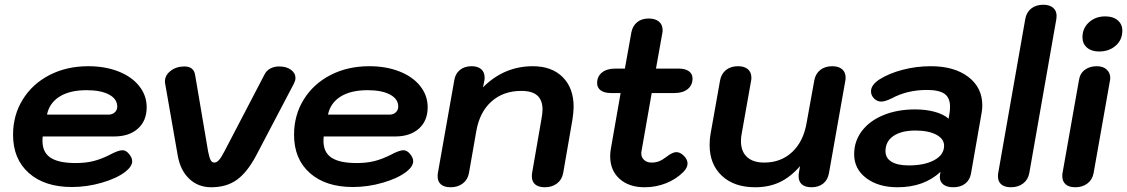

<svg xmlns="http://www.w3.org/2000/svg" viewBox="-20 -779 4749 809"><path d="M35 -211Q35 -294 76 -360Q117 -426 189 -463Q261 -500 352 -500Q423 -500 479 -478Q535 -456 566.5 -416.5Q598 -377 598 -327Q598 -270 561 -237Q524 -204 461 -204H160Q159 -197 159 -185Q159 -137 193 -114.5Q227 -92 299 -92Q340 -92 372.5 -100Q405 -108 441 -126Q478 -146 496 -146Q511 -146 524 -130Q537 -114 537 -100Q537 -78 508 -55Q471 -27 408.5 -9Q346 9 283 9Q168 9 101.5 -50Q35 -109 35 -211ZM437 -296Q453 -296 463.5 -305.5Q474 -315 474 -330Q474 -362 439.5 -380.5Q405 -399 345 -399Q274 -399 231 -372Q188 -345 178 -296Z M729 -123 676 -426Q675 -429 675 -436Q675 -462 699 -480.5Q723 -499 757 -499Q796 -499 802 -464L857 -140Q862 -115 867.5 -104.5Q873 -94 883 -94Q893 -94 902.5 -104.5Q912 -115 925 -140L1094 -464Q1102 -481 1118.5 -490Q1135 -499 1156 -499Q1187 -499 1206 -485Q1225 -471 1225 -450Q1225 -440 1218 -426L1059 -123Q1021 -52 977.5 -21Q934 10 870 10Q815 10 777.5 -25.5Q740 -61 729 -123Z M1219 -211Q1219 -294 1260 -360Q1301 -426 1373 -463Q1445 -500 1536 -500Q1607 -500 1663 -478Q1719 -456 1750.5 -416.5Q1782 -377 1782 -327Q1782 -270 1745 -237Q1708 -204 1645 -204H1344Q1343 -197 1343 -185Q1343 -137 1377 -114.5Q1411 -92 1483 -92Q1524 -92 1556.5 -100Q1589 -108 1625 -126Q1662 -146 1680 -146Q1695 -146 1708 -130Q1721 -114 1721 -100Q1721 -78 1692 -55Q1655 -27 1592.5 -9Q1530 9 1467 9Q1352 9 1285.5 -50Q1219 -109 1219 -211ZM1621 -296Q1637 -296 1647.5 -305.5Q1658 -315 1658 -330Q1658 -362 1623.5 -380.5Q1589 -399 1529 -399Q1458 -399 1415 -372Q1372 -345 1362 -296Z M1824 -36Q1824 -45 1825 -50L1894 -440Q1898 -468 1917.5 -484Q1937 -500 1967 -500Q1993 -500 2007.5 -487.5Q2022 -475 2022 -452Q2022 -444 2021 -440L2015 -411Q2104 -500 2225 -500Q2305 -500 2351 -454Q2397 -408 2397 -329Q2397 -307 2392 -275L2353 -50Q2348 -22 2327 -6Q2306 10 2276 10Q2249 10 2235 -2Q2221 -14 2221 -36Q2221 -45 2222 -50L2261 -275Q2266 -302 2266 -317Q2266 -357 2244 -376.5Q2222 -396 2177 -396Q2101 -396 2051 -351.5Q2001 -307 1987 -227L1956 -50Q1951 -22 1930 -6Q1909 10 1879 10Q1852 10 1838 -2Q1824 -14 1824 -36Z M2683 -142Q2682 -139 2682 -133Q2682 -116 2694 -105Q2706 -94 2725 -94Q2743 -94 2757 -99.5Q2771 -105 2788 -118Q2813 -138 2830 -138Q2846 -138 2861.5 -122.5Q2877 -107 2877 -90Q2877 -73 2860 -55Q2829 -24 2786.5 -7Q2744 10 2696 10Q2630 10 2590.5 -25.5Q2551 -61 2551 -121Q2551 -137 2554 -153L2595 -387H2554Q2527 -387 2511.5 -398Q2496 -409 2496 -429Q2496 -457 2516.5 -473.5Q2537 -490 2572 -490H2613L2640 -641Q2645 -669 2664 -685Q2683 -701 2713 -701Q2741 -701 2756.5 -688Q2772 -675 2772 -652Q2772 -645 2771 -641L2744 -490H2840Q2867 -490 2882.5 -479Q2898 -468 2898 -448Q2898 -420 2877.5 -403.5Q2857 -387 2822 -387H2726Z M2970 -168Q2970 -194 2974 -215L3014 -440Q3019 -468 3039 -484Q3059 -500 3090 -500Q3116 -500 3131 -487.5Q3146 -475 3146 -452Q3146 -444 3145 -440L3105 -215Q3102 -200 3102 -185Q3102 -141 3127.5 -117.5Q3153 -94 3200 -94Q3271 -94 3318.5 -139Q3366 -184 3379 -263L3411 -440Q3416 -468 3436 -484Q3456 -500 3487 -500Q3513 -500 3528 -487.5Q3543 -475 3543 -452Q3543 -444 3542 -440L3473 -50Q3468 -21 3448.5 -5.5Q3429 10 3399 10Q3373 10 3359 -2Q3345 -14 3345 -36Q3345 -45 3346 -50L3351 -79Q3311 -33 3265.5 -11.5Q3220 10 3162 10Q3073 10 3021.5 -38.5Q2970 -87 2970 -168Z M3579 -129Q3579 -184 3611.5 -227Q3644 -270 3702.5 -294Q3761 -318 3836 -318Q3881 -318 3918 -308Q3955 -298 3977 -279L3981 -303Q3983 -313 3983 -330Q3983 -367 3960 -383.5Q3937 -400 3886 -400Q3803 -400 3738 -365Q3710 -351 3693 -351Q3676 -351 3663 -364Q3650 -377 3650 -394Q3650 -421 3685 -444Q3726 -470 3783.5 -485Q3841 -500 3902 -500Q4001 -500 4060 -455Q4119 -410 4119 -335Q4119 -320 4116 -303L4071 -46Q4066 -20 4046.5 -5Q4027 10 3996 10Q3970 10 3955 -1.5Q3940 -13 3940 -33Q3940 -40 3941 -44L3943 -55Q3873 10 3762 10Q3681 10 3630 -28.5Q3579 -67 3579 -129ZM3958 -165Q3958 -194 3925 -211.5Q3892 -229 3837 -229Q3778 -229 3744.5 -206Q3711 -183 3711 -142Q3711 -113 3736.5 -97.5Q3762 -82 3809 -82Q3876 -82 3917 -104.5Q3958 -127 3958 -165Z M4185 -36Q4185 -45 4186 -50L4300 -699Q4305 -727 4325 -743Q4345 -759 4376 -759Q4402 -759 4417 -746.5Q4432 -734 4432 -712Q4432 -704 4431 -699L4317 -50Q4312 -22 4291 -6Q4270 10 4240 10Q4213 10 4199 -2Q4185 -14 4185 -36Z M4541 -622Q4541 -660 4568.5 -685Q4596 -710 4637 -710Q4670 -710 4689.5 -693.5Q4709 -677 4709 -650Q4709 -611 4681 -586.5Q4653 -562 4611 -562Q4579 -562 4560 -578.5Q4541 -595 4541 -622ZM4456 -37Q4456 -46 4457 -50L4526 -440Q4530 -469 4550.5 -484.5Q4571 -500 4601 -500Q4628 -500 4643 -486Q4658 -472 4658 -451Q4658 -444 4657 -440L4588 -50Q4583 -22 4562 -6Q4541 10 4511 10Q4484 10 4470 -2.5Q4456 -15 4456 -37Z"/></svg>

Font: Kodchasan
Style: Bold Italic
Weight: 700
Italic angle: -10°
Version: Version 1.000; ttfautohint (v1.6)